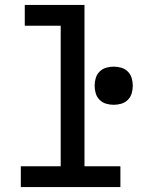

<svg xmlns="http://www.w3.org/2000/svg" viewBox="-20 -755 640 775"><path d="M64 0V-84H225V-651H80V-735H321V-84H466V0ZM439 -332Q423 -332 408 -336.5Q393 -341 382 -352Q371 -363 366.5 -378Q362 -393 362 -409Q362 -425 366.5 -440Q371 -455 382 -466Q393 -477 408 -481.5Q423 -486 439 -486Q455 -486 470 -481.5Q485 -477 496 -466Q507 -455 511.5 -440Q516 -425 516 -409Q516 -393 511.5 -378Q507 -363 496 -352Q485 -341 470 -336.5Q455 -332 439 -332Z"/></svg>

Font: Iosevka Slab Medium Extended
Style: Regular
Weight: 500
Width: 7
Monospace: yes
Designer: Belleve Invis
Foundry: Belleve Invis
Version: Version 11.1.1; ttfautohint (v1.8.3)